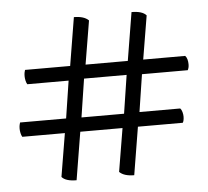

<svg xmlns="http://www.w3.org/2000/svg" viewBox="-42 -562 633 584"><g transform="rotate(-5 274.5 -269.5)"><path d="M169 -22Q136 -22 124 -36L149 -186L167 -168H16Q13 -173 11.5 -180Q10 -187 10 -193Q10 -200 11 -204.5Q12 -209 13 -212H173L151 -195L174 -344L192 -326H45Q42 -331 40.5 -338Q39 -345 39 -351Q39 -358 40 -362.5Q41 -367 42 -370H199L177 -353L204 -517Q235 -517 249 -503L224 -353L211 -370H369L353 -353L380 -517Q413 -517 425 -503L400 -353L381 -370H531Q535 -366 537 -359Q539 -352 539 -344Q539 -338 538 -334Q537 -330 535 -326H377L398 -344L375 -195L356 -212H502Q506 -208 508 -200.5Q510 -193 510 -187Q510 -181 509 -176Q508 -171 506 -168H351L372 -186L345 -22Q314 -22 300 -36L325 -186L337 -168H181L196 -186ZM198 -195 187 -211H343L328 -195L351 -344L361 -328H207L221 -344Z"/></g></svg>

Font: Petrona
Style: Regular
Weight: 400
Designer: Ringo R. Seeber
Foundry: Ringo R. Seeber
Version: Version 2.001; ttfautohint (v1.8.3)